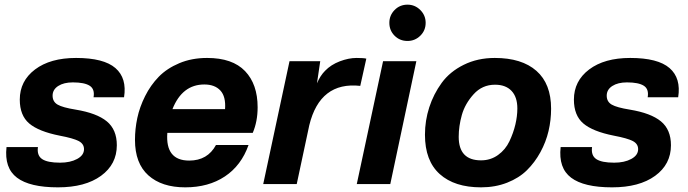

<svg xmlns="http://www.w3.org/2000/svg" viewBox="-20 -791 2956 825"><path d="M307 -542Q426 -542 476 -498.5Q526 -455 513 -373H382Q388 -408 365.5 -422.5Q343 -437 293 -437Q254 -437 230 -421.5Q206 -406 206 -380Q206 -354 227.5 -341.5Q249 -329 305 -320Q396 -305 439 -269.5Q482 -234 482 -167Q482 -85 414 -35.5Q346 14 229 14Q108 14 53 -27.5Q-2 -69 8 -159H143Q138 -123 161 -107.5Q184 -92 238 -92Q282 -92 311.5 -108Q341 -124 341 -150Q341 -173 318 -185Q295 -197 237 -208Q146 -226 105.5 -260.5Q65 -295 65 -363Q65 -443 130.5 -492.5Q196 -542 307 -542Z M870 -542Q979 -542 1033 -485.5Q1087 -429 1087 -330Q1087 -269 1066 -220H699Q690 -101 793 -101Q872 -101 908 -168H1048Q1017 -80 946.5 -33Q876 14 776 14Q675 14 617.5 -37.5Q560 -89 560 -190Q560 -237 570 -284Q580 -331 603.5 -378Q627 -425 662 -461Q697 -497 750.5 -519.5Q804 -542 870 -542ZM721 -322H947Q951 -376 927 -402Q903 -428 858 -428Q763 -428 721 -322Z M1512 -542Q1543 -542 1554 -539L1528 -422Q1355 -441 1309 -253L1255 0H1111L1224 -528H1356L1342 -433Q1356 -466 1377 -487Q1402 -513 1440 -527.5Q1478 -542 1512 -542Z M1769 -528 1657 0H1513L1626 -528ZM1653 -693Q1653 -725 1675.5 -748Q1698 -771 1731 -771Q1763 -771 1786 -748Q1809 -725 1809 -693Q1809 -660 1786 -637.5Q1763 -615 1731 -615Q1698 -615 1675.5 -637.5Q1653 -660 1653 -693Z M1951 -203Q1951 -102 2047 -102Q2088 -102 2120 -125Q2152 -148 2169 -184Q2186 -220 2194.5 -256Q2203 -292 2203 -325Q2203 -374 2178 -400.5Q2153 -427 2107 -427Q2052 -427 2015 -386Q1978 -345 1964.5 -297Q1951 -249 1951 -203ZM1806 -212Q1806 -273 1824.5 -330Q1843 -387 1878 -435Q1913 -483 1972.5 -512.5Q2032 -542 2106 -542Q2222 -542 2285 -486.5Q2348 -431 2348 -324Q2348 -275 2337 -228Q2326 -181 2302 -137Q2278 -93 2244 -59.5Q2210 -26 2159 -6Q2108 14 2047 14Q1933 14 1869.5 -43Q1806 -100 1806 -212Z M2688 -542Q2807 -542 2857 -498.5Q2907 -455 2894 -373H2763Q2769 -408 2746.5 -422.5Q2724 -437 2674 -437Q2635 -437 2611 -421.5Q2587 -406 2587 -380Q2587 -354 2608.5 -341.5Q2630 -329 2686 -320Q2777 -305 2820 -269.5Q2863 -234 2863 -167Q2863 -85 2795 -35.5Q2727 14 2610 14Q2489 14 2434 -27.5Q2379 -69 2389 -159H2524Q2519 -123 2542 -107.5Q2565 -92 2619 -92Q2663 -92 2692.5 -108Q2722 -124 2722 -150Q2722 -173 2699 -185Q2676 -197 2618 -208Q2527 -226 2486.5 -260.5Q2446 -295 2446 -363Q2446 -443 2511.5 -492.5Q2577 -542 2688 -542Z"/></svg>

Font: Nacelle Bold
Style: Italic
Weight: 700
Italic angle: -12°
Designer: Sora Sagano
Foundry: Sora Sagano
Version: Version 1.000;FEAKit 1.0